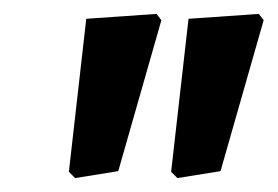

<svg xmlns="http://www.w3.org/2000/svg" viewBox="-20 -662 399 276"><path d="M352 -642 359 -633 297 -416 235 -406 226 -415 251 -635ZM205 -642 212 -633 150 -416 88 -406 79 -415 104 -635Z"/></svg>

Font: Alegreya Sans
Style: Bold Italic
Weight: 700
Italic angle: -7°
Designer: Juan Pablo del Peral
Foundry: Huerta Tipografica
Version: Version 2.007